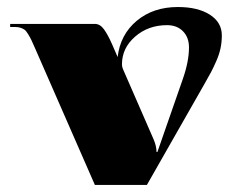

<svg xmlns="http://www.w3.org/2000/svg" viewBox="-20 -522 669 542"><path d="M421.8 -93.1H424.4L496.1 -299Q513.5 -348.8 513.5 -388.1Q513.5 -416.5 496.5 -433.8Q479.5 -451 451.5 -451Q398.6 -451 361.5 -418.7Q324.3 -386.4 324.3 -340.5Q324.3 -333.5 326.9 -327.4L413.5 -128.9Q421.8 -109.7 421.8 -93.1ZM247.8 0 79.5 -384.6Q72.1 -401.7 68.4 -409.3Q64.7 -417 59.2 -425.9Q53.8 -434.9 49.2 -438.2Q44.6 -441.4 38 -443.6Q31.5 -445.8 22.3 -445.8H8.7V-454.5H247.8Q262.2 -454.5 273.2 -439.7Q284.1 -424.8 295.9 -398.2L312.1 -361Q319.5 -424.4 366 -463.3Q412.6 -502.2 482.1 -502.2Q538.5 -502.2 572.3 -480.6Q606.2 -458.9 606.2 -422.2Q606.2 -403.8 602.7 -386.6Q599.2 -369.3 590.9 -350.3Q582.6 -331.3 576 -318.8Q569.5 -306.4 556.4 -283.7L394.7 0Z"/></svg>

Font: Wabroye
Style: Medium
Weight: 500
Designer: gluk
Foundry: gluk
Version: Version 0.14